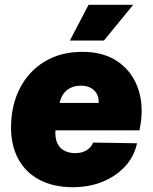

<svg xmlns="http://www.w3.org/2000/svg" viewBox="-20 -770 637 800"><path d="M284 10Q202 10 144 -21Q86 -52 56 -108Q26 -164 26 -238Q26 -330 62.5 -401.5Q99 -473 166 -513.5Q233 -554 323 -554Q415 -554 475 -510.5Q535 -467 558 -393Q581 -319 561 -227H211Q209 -195 218.5 -174Q228 -153 247.5 -142.5Q267 -132 293 -132Q322 -132 341.5 -144.5Q361 -157 368 -176L551 -173Q539 -118 501.5 -77Q464 -36 408 -13Q352 10 284 10ZM227 -334 220 -341H397L390 -332Q394 -357 385.5 -375Q377 -393 359.5 -403Q342 -413 317 -413Q291 -413 272 -403Q253 -393 242 -375.5Q231 -358 227 -334ZM271 -601 349 -750H535L413 -601Z"/></svg>

Font: Mona Sans ExtraLight Black
Style: Italic
Weight: 900
Italic angle: -11.6951°
Version: Version 2.000